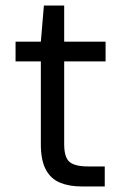

<svg xmlns="http://www.w3.org/2000/svg" viewBox="-20 -671 443 691"><path d="M273 0Q228 0 195 -14Q162 -28 144.5 -61.5Q127 -95 127 -152V-450H36V-521H127L138 -651H211V-521H360V-450H211V-152Q211 -105 230 -88.5Q249 -72 297 -72H357V0Z"/></svg>

Font: DM Sans 10pt
Style: Regular
Weight: 400
Version: Version 4.004;gftools[0.9.30]